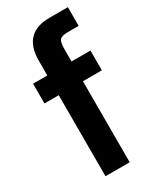

<svg xmlns="http://www.w3.org/2000/svg" viewBox="-184 -768 679 825"><g transform="rotate(-30 155.5 -355.0)"><path d="M82 -573.2Q82 -710 214.8 -710H305.2V-617.2H252.9Q221.7 -617.2 211.9 -606.7Q202.1 -596.2 202.1 -562V-500H295.9V-401.9H202.1V0H82V-401.9H11.2V-500H82Z"/></g></svg>

Font: TASA Orbiter Deck SemiBold
Style: Regular
Weight: 600
Designer: Weizhong Zhang
Version: Version 1.000;Glyphs 3.1.2 (3151)